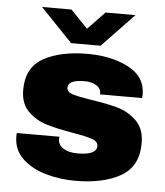

<svg xmlns="http://www.w3.org/2000/svg" viewBox="-53 -772 716 831"><g transform="rotate(5 305.5 -356.5)"><path d="M34 -158Q34 -167 35 -172H220Q219 -168 219 -161Q220 -135 243.5 -121Q267 -107 304 -107Q387 -107 387 -146Q387 -166 361 -175Q335 -184 276 -194Q205 -206 159.5 -220Q114 -234 80 -267.5Q46 -301 46 -361Q46 -458 119.5 -499Q193 -540 311 -540Q414 -540 488.5 -501.5Q563 -463 563 -384L562 -370H379V-378Q377 -399 356.5 -410Q336 -421 308 -421Q236 -421 236 -387Q236 -368 261 -360Q286 -352 343 -343Q413 -333 460 -319.5Q507 -306 542 -271.5Q577 -237 577 -175Q577 -74 501.5 -31Q426 12 304 12Q236 12 174.5 -6Q113 -24 73.5 -62Q34 -100 34 -158ZM96 -725H224L298 -648L372 -725H502L363 -580H235Z"/></g></svg>

Font: Archivo Black
Style: Regular
Weight: 400
Designer: Hector Gatti
Foundry: Omnibus-Type
Version: Version 1.101; ttfautohint (v1.8)